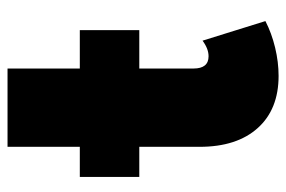

<svg xmlns="http://www.w3.org/2000/svg" viewBox="-145 -599 760 510"><g transform="rotate(-90 235.0 -344.0)"><path d="M288.5 16Q325 16 363.5 6.8Q402 -2.5 434 -19L382 -186Q360.5 -170 340.5 -170Q308 -170 308 -210V-354H410V-512H308V-704H100V-512H20V-354H100V-194Q100 -95 149.8 -39.5Q199.5 16 288.5 16Z"/></g></svg>

Font: Spartan Black
Style: Regular
Weight: 900
Designer: Matt Bailey, Mirko Velimirovic
Foundry: Matt Bailey
Version: Version 1.003; ttfautohint (v1.8.3)